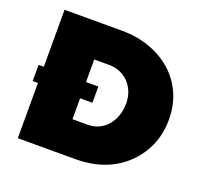

<svg xmlns="http://www.w3.org/2000/svg" viewBox="-118 -808 999 944"><g transform="rotate(20 382.0 -336.0)"><path d="M38.1 -374H65.4V-671.9H364.3Q445.8 -671.9 513.4 -647.2Q581.1 -622.6 629.9 -578.6Q678.7 -534.7 705.6 -473.9Q732.4 -413.1 732.4 -340.8Q732.4 -201.2 639.6 -105.5Q537.6 0 364.3 0H65.4V-289.1H38.1ZM364.3 -179.7Q397.5 -179.7 424.1 -192.4Q450.7 -205.1 469.2 -227.3Q487.8 -249.5 497.8 -279.3Q507.8 -309.1 507.8 -342.8Q507.8 -375.5 496.8 -402.8Q485.8 -430.2 466.8 -450Q447.8 -469.7 421.4 -481Q395 -492.2 364.3 -492.2H286.1V-374H350.6V-289.1H286.1V-179.7Z"/></g></svg>

Font: Paytone One
Style: Regular
Weight: 400
Designer: vernon adams
Foundry: vernon adams
Version: 1.000